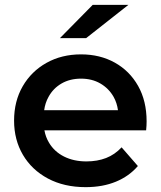

<svg xmlns="http://www.w3.org/2000/svg" viewBox="-20 -764 662 791"><path d="M333 7Q244 7 177.5 -28.5Q111 -64 74.5 -126Q38 -188 38 -267Q38 -347 73.5 -408.5Q109 -470 171.5 -505Q234 -540 314 -540Q392 -540 453 -506Q514 -472 549 -410Q584 -348 584 -264Q584 -256 583.5 -246Q583 -236 582 -227H163Q168 -199 182 -176Q204 -139 244 -119Q284 -99 336 -99Q381 -99 417 -113Q453 -127 481 -157L548 -80Q512 -38 457.5 -15.5Q403 7 333 7ZM162 -310H466Q462 -340 448 -365Q428 -400 393.5 -420Q359 -440 314 -440Q268 -440 233.5 -420Q199 -400 180 -365Q166 -340 162 -310ZM227 -607 362 -744H509L335 -607Z"/></svg>

Font: Montserrat Thin SemiBold
Style: Regular
Weight: 600
Version: Version 9.000